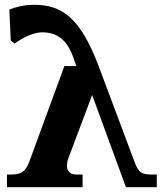

<svg xmlns="http://www.w3.org/2000/svg" viewBox="-20 -782 684 802"><path d="M249 -506 104 -111C90 -73 76 -53 28 -53H9V0H325V-53H298C265 -53 250 -79 266 -122L365 -385L506 0H635V-53H608C562 -53 554 -74 540 -111L392 -506C315 -710 237 -762 122 -762C81 -762 42 -752 19 -742L25 -612L41 -600C75 -625 121 -647 155 -647C211 -647 257 -623 285 -545L299 -506Z"/></svg>

Font: LT Superior Serif ExtraBold
Style: Regular
Weight: 800
Designer: Daniel Lyons
Foundry: LyonsType
Version: Version 2.120;FEAKit 1.0